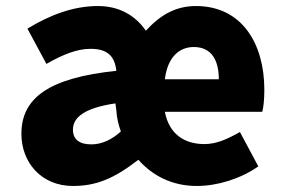

<svg xmlns="http://www.w3.org/2000/svg" viewBox="-20 -603 939 637"><path d="M222 14C297 14 357 -9 439 -73C486 -20 551 14 633 14C700 14 777 -9 837 -51L776 -165C735 -142 699 -125 658 -125C592 -125 541 -158 527 -232H850C854 -245 857 -273 857 -305C857 -459 782 -583 630 -583C564 -583 512 -554 464 -501C429 -552 375 -583 305 -583C223 -583 145 -553 71 -508L134 -391C190 -423 236 -441 281 -441C339 -441 361 -414 366 -368C144 -345 51 -279 51 -159C51 -64 117 14 222 14ZM283 -124C244 -124 222 -140 222 -173C222 -214 261 -245 363 -260L366 -237C367 -214 373 -189 381 -167C353 -141 319 -124 283 -124ZM527 -340C536 -414 575 -447 623 -447C682 -447 706 -403 706 -340Z"/></svg>

Font: Noto Sans Korean Black
Style: Bold
Weight: 900
Designer: Ryoko NISHIZUKA (kana & ideographs); Paul D. Hunt (Latin, Greek & Cyrillic); Wenlong ZHANG (bopomofo); Sandoll Communica
Foundry: Adobe Systems Incorporated
Version: Version 1.000;PS 1;hotconv 1.0.78;makeotf.lib2.5.61930